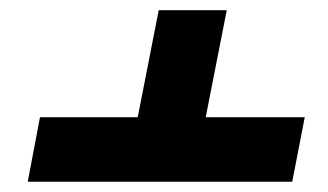

<svg xmlns="http://www.w3.org/2000/svg" viewBox="-20 -578 640 375"><path d="M550.8 -223.1H34.2L58.1 -349.1H249L290 -558.1H422.9L381.8 -349.1H575.2Z"/></svg>

Font: Liberation Mono
Style: Bold Italic
Weight: 700
Italic angle: -12°
Monospace: yes
Designer: Steve Matteson
Foundry: Ascender Corporation
Version: Version 2.1.5